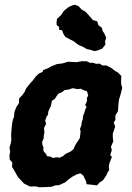

<svg xmlns="http://www.w3.org/2000/svg" viewBox="-20 -776 557 812"><path d="M198 14 177 15 145 16 131 12 108 13 99 9 81 0 71 -11 57 -26 48 -41 39 -58 31 -69 32 -89 21 -101 20 -120 23 -134 20 -152 26 -171 28 -186 27 -203 28 -221 31 -252 35 -272 39 -280 41 -303 49 -323 60 -340 61 -360 73 -372 84 -387 90 -401 99 -413 108 -424 120 -437 130 -451 143 -464 160 -472 163 -480 182 -487 198 -496 221 -505 245 -508 268 -515 303 -513 325 -517H347L361 -510L372 -511L387 -506L401 -507L414 -499H431L453 -487L465 -477L478 -470L493 -455L492 -430L493 -418L497 -404L490 -377L483 -354L481 -336L480 -322L479 -306L468 -288V-268L461 -259L467 -240L457 -211V-198L459 -178L449 -155L453 -141L446 -121L453 -112L443 -86L440 -73L442 -57L434 -45L429 -33L415 -13L401 -4L390 8L365 5L346 3L344 -9L332 -34L320 -43L306 -39L288 -30L271 -18L256 -5L230 7L214 8ZM202 -108 223 -111 232 -109 247 -116 258 -126 270 -131 280 -136 291 -145 297 -160 302 -168 313 -185 318 -193 321 -222 318 -230 324 -246 326 -261 330 -271 331 -285 336 -297 340 -311 346 -325 340 -331 348 -349 347 -361 353 -372 348 -390 333 -395 321 -401 309 -399 287 -403 269 -397 253 -395 242 -386 227 -380 219 -369 212 -358 200 -350 195 -328 189 -315 184 -303 183 -291 177 -283 171 -266 175 -252 166 -235 168 -216 165 -202V-192L158 -175L160 -161L164 -153L163 -142L165 -136L176 -123L178 -116L196 -113ZM379 -560 360 -566 348 -568 331 -578 314 -585 301 -594 291 -602 275 -610 256 -620 247 -635 243 -648 230 -650V-662L220 -670L219 -679L221 -696L238 -712L251 -731L270 -746L285 -753L297 -756L312 -750L325 -736L342 -726L355 -712L373 -691L391 -686L396 -670L411 -658L414 -645L421 -635L429 -616L424 -600L426 -588L412 -570L391 -562Z"/></svg>

Font: Winky Rough SemiBold
Style: Italic
Weight: 600
Italic angle: -8.97852°
Designer: Simon Atzbach
Foundry: typofactur
Version: Version 1.206; ttfautohint (v1.8.4.7-5d5b)